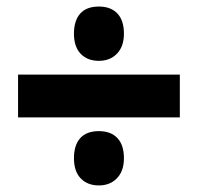

<svg xmlns="http://www.w3.org/2000/svg" viewBox="-20 -646 606 587"><path d="M35.2 -287.1V-418H529.8V-287.1ZM206.1 -162.1Q206.1 -202.1 225.3 -223.6Q244.6 -245.1 282.2 -245.1Q318.8 -245.1 338.9 -223.9Q358.9 -202.6 358.9 -162.1Q358.9 -123 337.6 -101.1Q316.4 -79.1 282.2 -79.1Q247.6 -79.1 226.8 -100.6Q206.1 -122.1 206.1 -162.1ZM206.1 -543Q206.1 -583 225.3 -604.5Q244.6 -626 282.2 -626Q318.8 -626 338.9 -604.7Q358.9 -583.5 358.9 -543Q358.9 -503.9 337.6 -481.9Q316.4 -460 282.2 -460Q247.6 -460 226.8 -481.4Q206.1 -502.9 206.1 -543Z"/></svg>

Font: TypoPRO Open Sans
Style: Regular
Weight: 800
Foundry: Ascender Corporation
Version: Version 1.10